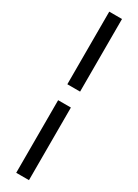

<svg xmlns="http://www.w3.org/2000/svg" viewBox="-242 -764 676 939"><g transform="rotate(30 96.0 -295.0)"><path d="M132 -750V-340H60V-750ZM132 -250V160H60V-250Z"/></g></svg>

Font: TASA Explorer VF
Style: Regular
Weight: 400
Designer: Weizhong Zhang
Foundry: Local Remote
Version: Version 1.000;Glyphs 3.2 (3192)